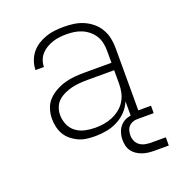

<svg xmlns="http://www.w3.org/2000/svg" viewBox="-129 -645 858 923"><g transform="rotate(-20 300.0 -183.5)"><path d="M263 8Q242 8 220.5 5.5Q199 3 179.5 -5.5Q160 -14 143 -27.5Q126 -41 115 -59Q104 -77 99 -98Q94 -119 94 -141Q94 -166 102 -191.5Q110 -217 128 -235.5Q146 -254 169 -266.5Q192 -279 217 -286Q242 -293 268 -295Q294 -297 320 -297H455V-358Q455 -378 451 -398Q447 -418 436.5 -435Q426 -452 410.5 -465Q395 -478 376.5 -486Q358 -494 338 -497Q318 -500 298 -500Q281 -500 263 -498Q245 -496 228 -490.5Q211 -485 195.5 -476Q180 -467 168 -454Q156 -441 149.5 -424Q143 -407 143 -389H100Q100 -412 108 -434.5Q116 -457 130.5 -475Q145 -493 165 -505.5Q185 -518 207 -525.5Q229 -533 252 -535.5Q275 -538 298 -538Q324 -538 349 -534.5Q374 -531 397.5 -521Q421 -511 441 -494.5Q461 -478 474 -456Q487 -434 492.5 -409Q498 -384 498 -358V-38H563V0H455V-100Q444 -73 423.5 -51.5Q403 -30 376.5 -16.5Q350 -3 321 2.5Q292 8 263 8ZM276 -30Q298 -30 320.5 -33.5Q343 -37 364 -46Q385 -55 403 -69Q421 -83 433 -102.5Q445 -122 450 -144Q455 -166 455 -189V-259H320Q300 -259 279.5 -257.5Q259 -256 239.5 -251.5Q220 -247 201 -238.5Q182 -230 167 -217Q152 -204 144.5 -184.5Q137 -165 137 -145Q137 -119 147.5 -95Q158 -71 178.5 -56Q199 -41 224.5 -35.5Q250 -30 276 -30ZM578 171H503Q488 171 472.5 169Q457 167 443 162Q429 157 416 148.5Q403 140 394 127.5Q385 115 381.5 100Q378 85 378 70Q378 50 384.5 30.5Q391 11 405 -3Q419 -17 438.5 -23Q458 -29 478 -29V0Q466 0 454.5 4.5Q443 9 435 18Q427 27 424 39Q421 51 421 63Q421 78 427.5 92Q434 106 446 114.5Q458 123 473 126Q488 129 503 129H578Z"/></g></svg>

Font: Iosevka Curly Slab XLtEx
Style: Regular
Weight: 200
Width: 7
Monospace: yes
Designer: Belleve Invis
Foundry: Belleve Invis
Version: Version 11.1.0; ttfautohint (v1.8.3)